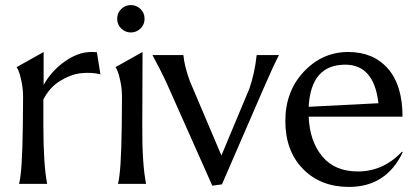

<svg xmlns="http://www.w3.org/2000/svg" viewBox="-20 -725 1643 757"><path d="M55 0Q68 -46 70 -231L71 -342Q71 -374 65 -403Q59 -432 53.5 -445Q48 -458 45 -460L152 -520V-390Q183 -446 236 -483Q289 -520 339 -520Q354 -520 362 -519L376 -432Q342 -441 295 -436Q258 -431 217 -406Q176 -381 151 -333V-231Q151 -75 166 0Z M445 0Q458 -46 460 -231L461 -342Q461 -374 455 -403Q449 -432 443.5 -445Q438 -458 435 -460L542 -520L541 -231Q540 -79 556 0ZM534 -612.5Q518 -597 496 -597Q474 -597 458 -612.5Q442 -628 442 -651Q442 -674 458 -689.5Q474 -705 496 -705Q518 -705 534 -689.5Q550 -674 550 -651Q550 -628 534 -612.5Z M855 2 817 7 635 -402Q616 -443 581 -508H703Q707 -463 729 -404L853 -112L963 -375Q984 -435 992 -508H1080Q1057 -464 1019 -376Z M1341 -470Q1206 -470 1197 -304L1472 -318Q1455 -470 1341 -470ZM1105 -248Q1105 -365 1178 -442.5Q1251 -520 1353 -520Q1452 -520 1509.5 -454.5Q1567 -389 1567 -265H1197Q1201 -168 1250.5 -108.5Q1300 -49 1391 -49Q1491 -49 1565 -127L1568 -125Q1503 12 1356 12Q1244 12 1174.5 -59Q1105 -130 1105 -248Z"/></svg>

Font: Coconat
Style: Regular
Weight: 400
Designer: Sara Lavazza
Foundry: Collletttivo
Version: Version 1.000;Glyphs 3.2 (3217)